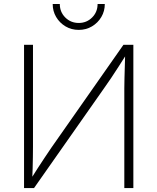

<svg xmlns="http://www.w3.org/2000/svg" viewBox="-20 -955 799 975"><path d="M657.2 0H611.3V-506.3Q611.3 -529.3 612.1 -557.6Q612.8 -585.9 613.8 -618.2Q614.7 -650.4 615.7 -685.5L625.5 -684.6Q602.1 -647.5 582.3 -616.7Q562.5 -585.9 544.4 -558.8Q526.4 -531.7 507.8 -505.9L152.8 0H102.1V-727.5H147.5V-210Q147.5 -185.5 147 -158Q146.5 -130.4 145.8 -100.8Q145 -71.3 143.6 -41L134.3 -42Q152.8 -71.8 171.1 -100.1Q189.5 -128.4 207 -154.8Q224.6 -181.2 240.2 -204.1L606.9 -727.5H657.2ZM379.9 -803.2Q342.8 -803.2 312.7 -821Q282.7 -838.9 265.1 -868.7Q247.6 -898.4 247.6 -934.6H283.7Q283.7 -894 311.5 -866.2Q339.4 -838.4 379.9 -838.4Q419.9 -838.4 447.8 -866.2Q475.6 -894 475.6 -934.6H512.2Q512.2 -898.4 494.6 -868.7Q477.1 -838.9 447 -821Q417 -803.2 379.9 -803.2Z"/></svg>

Font: Inter 16pt ExtraLight
Style: Regular
Weight: 250
Version: Version 4.001;git-66647c0bb